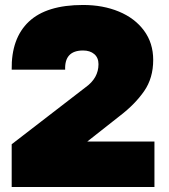

<svg xmlns="http://www.w3.org/2000/svg" viewBox="-20 -752 680 772"><path d="M27 -172 324 -401Q376 -438 376 -494Q376 -520 359 -534.5Q342 -549 314 -549Q239 -549 242 -472H27Q25 -598 96 -665Q167 -732 314 -732Q394 -732 458 -705.5Q522 -679 559 -629Q596 -579 596 -511Q596 -438 559.5 -385.5Q523 -333 463 -287L331 -183H601V0H27Z"/></svg>

Font: Aspekta 1000
Style: Regular
Weight: 1000
Designer: Ivo Dolenc
Version: Version 2.000